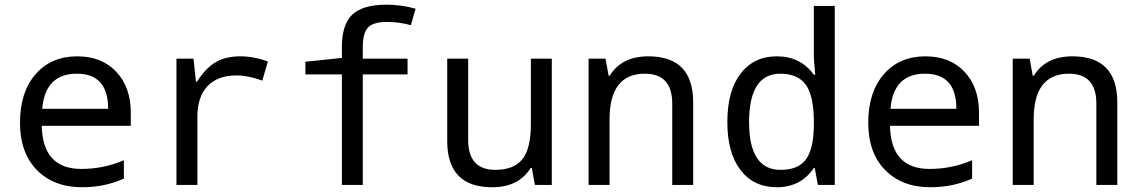

<svg xmlns="http://www.w3.org/2000/svg" viewBox="-20 -785 4841 815"><path d="M535.2 -251H157.2Q161.1 -67.9 325.2 -67.9Q420.4 -67.9 505.9 -105V-26.9Q424.8 9.8 328.1 9.8Q208.5 9.8 136.7 -63.2Q64.9 -136.2 64.9 -264.2Q64.9 -394 131.1 -470Q197.3 -545.9 308.1 -545.9Q411.6 -545.9 473.4 -480.5Q535.2 -415 535.2 -306.2ZM159.2 -323.2H439Q439 -472.2 306.2 -472.2Q171.9 -472.2 159.2 -323.2Z M1117.2 -523.9 1093.3 -442.9Q1033.2 -464.8 983.9 -464.8Q904.3 -464.8 861.1 -419.7Q817.9 -374.5 817.9 -289.1V0H729V-536.1H801.3L812 -438H815.9Q853 -496.1 895.5 -521Q938 -545.9 1000 -545.9Q1057.6 -545.9 1117.2 -523.9Z M1710 -469.2H1520V0H1431.2V-469.2H1276.4V-522.9L1431.2 -539.1V-585.9Q1431.2 -680.2 1475.1 -722.7Q1519 -765.1 1621.1 -765.1Q1684.1 -765.1 1744.1 -748L1724.1 -678.2Q1673.3 -691.9 1623 -691.9Q1563 -691.9 1541.5 -667.5Q1520 -643.1 1520 -586.9V-536.1H1710Z M2250.5 0 2237.3 -71.8H2232.4Q2181.2 9.8 2069.3 9.8Q1878.4 9.8 1878.4 -186V-536.1H1967.3V-190.9Q1967.3 -64 2082.5 -64Q2161.1 -64 2197.3 -109.1Q2233.4 -154.3 2233.4 -257.8V-536.1H2322.3V0Z M2833.5 0V-345.2Q2833.5 -472.2 2717.3 -472.2Q2567.4 -472.2 2567.4 -277.8V0H2478.5V-536.1H2550.3L2563.5 -463.9H2568.4Q2618.7 -545.9 2732.4 -545.9Q2922.4 -545.9 2922.4 -350.1V0Z M3438.5 -71.8H3434.6Q3379.4 9.8 3277.3 9.8Q3179.2 9.8 3123.3 -63.2Q3067.4 -136.2 3067.4 -267.1Q3067.4 -398.9 3123.5 -472.4Q3179.7 -545.9 3277.3 -545.9Q3377.9 -545.9 3434.6 -467.8H3440.4Q3434.6 -530.8 3434.6 -546.9V-759.8H3523.4V0H3451.7ZM3434.6 -247.1V-267.1Q3434.6 -377.9 3400.6 -425Q3366.7 -472.2 3292.5 -472.2Q3159.7 -472.2 3159.7 -266.1Q3159.7 -64 3293.5 -64Q3367.7 -64 3400.1 -107.2Q3432.6 -150.4 3434.6 -247.1Z M4135.7 -251H3757.8Q3761.7 -67.9 3925.8 -67.9Q4021 -67.9 4106.4 -105V-26.9Q4025.4 9.8 3928.7 9.8Q3809.1 9.8 3737.3 -63.2Q3665.5 -136.2 3665.5 -264.2Q3665.5 -394 3731.7 -470Q3797.9 -545.9 3908.7 -545.9Q4012.2 -545.9 4074 -480.5Q4135.7 -415 4135.7 -306.2ZM3759.8 -323.2H4039.6Q4039.6 -472.2 3906.7 -472.2Q3772.5 -472.2 3759.8 -323.2Z M4633.8 0V-345.2Q4633.8 -472.2 4517.6 -472.2Q4367.7 -472.2 4367.7 -277.8V0H4278.8V-536.1H4350.6L4363.8 -463.9H4368.7Q4418.9 -545.9 4532.7 -545.9Q4722.7 -545.9 4722.7 -350.1V0Z"/></svg>

Font: Noto Mono
Style: Regular
Weight: 400
Designer: Monotype Design Team
Foundry: Monotype Imaging Inc.
Version: Version 1.00